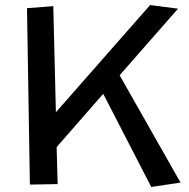

<svg xmlns="http://www.w3.org/2000/svg" viewBox="-20 -720 743 753"><path d="M85.9 -688 189 -695.8 199.2 -279.8 568.8 -700.2 678.2 -686 449.2 -424.8 688 -3.9 573.2 13.2 384.8 -352.1 202.1 -143.1 206.1 2 97.2 3.9Z"/></svg>

Font: Preahvihear
Style: Regular
Weight: 400
Designer: Danh Hong
Version: Version 8.002; ttfautohint (v1.8.3)